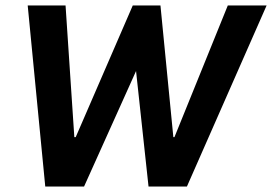

<svg xmlns="http://www.w3.org/2000/svg" viewBox="-20 -680 992 700"><path d="M661.5 0H521.5L476 -421L286.5 0H145L81 -660H219L251 -180H256L464 -660H565L612 -180H616L810.5 -660H952Z"/></svg>

Font: Lucymar Sans SemiBold
Style: Italic
Weight: 600
Italic angle: -10°
Foundry: The League of Moveable Type (original font) / Main changes by Cristiano Sobral with portions from Mirco Monsees
Version: Version 2.00;August 30, 2020;FontCreator 13.0.0.2681 64-bit